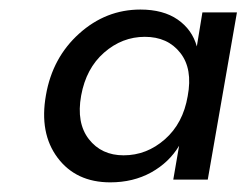

<svg xmlns="http://www.w3.org/2000/svg" viewBox="-20 -729 516 402"><path d="M76.2 -529.8Q89.8 -608.4 145.8 -658.7Q201.7 -709 273.9 -709Q321.8 -709 352.1 -688Q382.3 -667 392.1 -631.8L403.8 -703.1H476.1L415 -353H342.8L355 -423.8Q334 -388.7 296.4 -367.9Q258.8 -347.2 210.9 -347.2Q139.2 -347.2 100.6 -398.7Q62 -450.2 76.2 -529.8ZM373 -527.8Q383.8 -585 357.4 -618.4Q331.1 -651.9 283.2 -651.9Q235.8 -651.9 198 -618.9Q160.2 -585.9 149.9 -528.8Q139.6 -471.7 166 -437.7Q192.4 -403.8 238.8 -403.8Q287.1 -403.8 325.2 -437.3Q363.3 -470.7 373 -527.8Z"/></svg>

Font: Poppins
Style: Italic
Weight: 400
Italic angle: -10°
Designer: Ninad Kale (Devanagari), Jonny Pinhorn (Latin)
Foundry: Indian Type Foundry
Version: Version 3.200;PS 1.000;hotconv 16.6.54;makeotf.lib2.5.65590